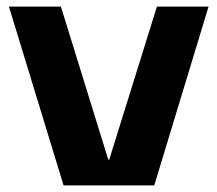

<svg xmlns="http://www.w3.org/2000/svg" viewBox="-20 -560 657 580"><path d="M7 -540H164L307 -78H310L454 -540H610L446 0H172Z"/></svg>

Font: Pathway Extreme 28pt
Style: Bold
Weight: 700
Designer: Eduardo Rodriguez Tunni
Foundry: Eduardo Rodriguez Tunni
Version: Version 1.001;gftools[0.9.26]